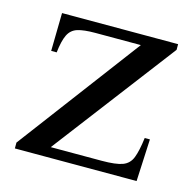

<svg xmlns="http://www.w3.org/2000/svg" viewBox="-70 -474 542 543"><g transform="rotate(15 201.0 -202.0)"><path d="M387.7 -387.7 115.2 -29.8H264.2Q305.7 -29.8 325.2 -37.1Q344.7 -44.4 352.5 -64.7Q360.4 -85 365.2 -123.5H380.4L374.5 0H18.1V-17.1L286.6 -374.5H153.3Q119.6 -374.5 101.3 -368.7Q83 -362.8 74.5 -345.2Q65.9 -327.6 62 -293H45.9L47.9 -404.3H387.7Z"/></g></svg>

Font: Scheherazade New
Style: Regular
Weight: 400
Designer: SIL International
Foundry: SIL International
Version: Version 4.000